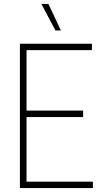

<svg xmlns="http://www.w3.org/2000/svg" viewBox="-20 -964 513 984"><path d="M82 0V-740H451V-707H116V-33H456V0ZM112 -364V-397H406V-364ZM264 -808 192 -944H228L292 -808Z"/></svg>

Font: Encode Sans SC Condensed Thin
Style: Regular
Weight: 100
Width: 3
Designer: Multiple Designers
Foundry: Impallari Type
Version: Version 3.002